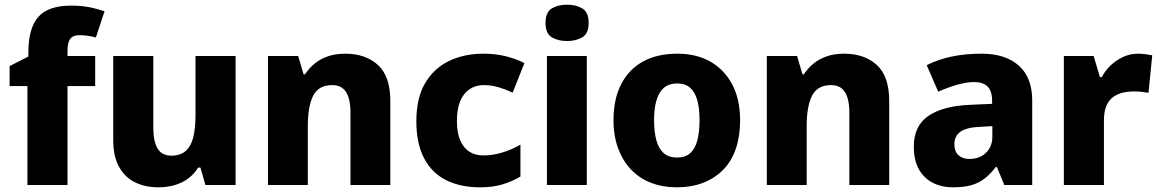

<svg xmlns="http://www.w3.org/2000/svg" viewBox="-20 -789 4946 819"><path d="M386 -422H268V0H97V-422H21V-507L101 -548V-565Q101 -669 143.5 -717Q186 -765 283 -765Q324 -765 357 -759Q390 -753 426 -741L389 -629Q375 -633 357 -636Q339 -639 319 -639Q292 -639 280 -623.5Q268 -608 268 -572V-550H386Z M985 -550V0H856L835 -74H825Q808 -46 782 -27Q756 -8 723.5 1Q691 10 655 10Q600 10 556.5 -11Q513 -32 488 -77Q463 -122 463 -192V-550H634V-243Q634 -185 652.5 -155Q671 -125 711 -125Q749 -125 772 -145Q795 -165 804.5 -204Q814 -243 814 -300V-550Z M1453 -560Q1539 -560 1592 -512Q1645 -464 1645 -358V0H1475V-307Q1475 -367 1456 -396.5Q1437 -426 1397 -426Q1339 -426 1316 -381Q1293 -336 1293 -250V0H1123V-550H1252L1275 -472H1281Q1299 -499 1323 -518.5Q1347 -538 1379.5 -549Q1412 -560 1453 -560Z M2028 10Q1944 10 1883 -20.5Q1822 -51 1789 -114Q1756 -177 1756 -272Q1756 -371 1793.5 -434.5Q1831 -498 1895.5 -529Q1960 -560 2043 -560Q2092 -560 2135.5 -549.5Q2179 -539 2217 -520L2167 -394Q2134 -409 2104.5 -417.5Q2075 -426 2043 -426Q2009 -426 1983 -408.5Q1957 -391 1943 -357.5Q1929 -324 1929 -273Q1929 -223 1943 -190.5Q1957 -158 1982 -142Q2007 -126 2042 -126Q2082 -126 2123 -138.5Q2164 -151 2200 -172V-36Q2167 -16 2125 -3Q2083 10 2028 10Z M2483 -550V0H2313V-550ZM2399 -769Q2437 -769 2464 -753Q2491 -737 2491 -691Q2491 -646 2464 -630Q2437 -614 2399 -614Q2360 -614 2333.5 -630Q2307 -646 2307 -691Q2307 -737 2333.5 -753Q2360 -769 2399 -769Z M3137 -276Q3137 -209 3119 -155.5Q3101 -102 3065.5 -65.5Q3030 -29 2980 -9.5Q2930 10 2866 10Q2807 10 2757.5 -9Q2708 -28 2672.5 -65Q2637 -102 2617 -155.5Q2597 -209 2597 -276Q2597 -367 2630 -430.5Q2663 -494 2723.5 -527Q2784 -560 2870 -560Q2950 -560 3009.5 -526.5Q3069 -493 3103 -429.5Q3137 -366 3137 -276ZM2770 -276Q2770 -226 2780 -190Q2790 -154 2811.5 -135.5Q2833 -117 2868 -117Q2903 -117 2924 -135.5Q2945 -154 2954.5 -190Q2964 -226 2964 -276Q2964 -326 2954.5 -361Q2945 -396 2924 -414.5Q2903 -433 2868 -433Q2818 -433 2794 -393Q2770 -353 2770 -276Z M3581 -560Q3667 -560 3720 -512Q3773 -464 3773 -358V0H3603V-307Q3603 -367 3584 -396.5Q3565 -426 3525 -426Q3467 -426 3444 -381Q3421 -336 3421 -250V0H3251V-550H3380L3403 -472H3409Q3427 -499 3451 -518.5Q3475 -538 3507.5 -549Q3540 -560 3581 -560Z M4167 -560Q4269 -560 4326 -509Q4383 -458 4383 -361V0H4264L4232 -77H4228Q4206 -48 4181.5 -28.5Q4157 -9 4124.5 0.5Q4092 10 4045 10Q3996 10 3958.5 -9.5Q3921 -29 3899.5 -67Q3878 -105 3878 -164Q3878 -252 3940 -294.5Q4002 -337 4119 -342L4212 -346V-358Q4212 -402 4192 -420.5Q4172 -439 4136 -439Q4103 -439 4063 -427.5Q4023 -416 3982 -398L3933 -511Q3980 -535 4038 -547.5Q4096 -560 4167 -560ZM4162 -248Q4104 -246 4077.5 -227.5Q4051 -209 4051 -174Q4051 -143 4068.5 -127Q4086 -111 4115 -111Q4159 -111 4186 -137.5Q4213 -164 4213 -206V-251Z M4834 -560Q4851 -560 4868 -557.5Q4885 -555 4895 -553L4879 -393Q4868 -395 4853 -397Q4838 -399 4813 -399Q4792 -399 4770 -394Q4748 -389 4729.5 -376Q4711 -363 4700 -339Q4689 -315 4689 -275V0H4518V-550H4645L4672 -460H4680Q4694 -488 4718 -510.5Q4742 -533 4771.5 -546.5Q4801 -560 4834 -560Z"/></svg>

Font: Noto Sans Hebrew Thin ExtraBold
Style: Regular
Weight: 800
Version: Version 3.001